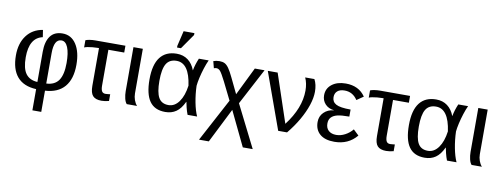

<svg xmlns="http://www.w3.org/2000/svg" viewBox="-73 -1158 4626 1771"><g transform="rotate(10 2240.5 -272.5)"><path d="M606.4 -275.9Q606.4 -143.1 544.7 -70.6Q482.9 2 362.3 8.8V207.5H279.3V8.8Q161.1 3.4 101.3 -66.4Q41.5 -136.2 41.5 -266.1Q41.5 -378.9 95.9 -451.7Q150.4 -524.4 246.6 -540L256.8 -473.6Q133.8 -446.8 133.8 -264.2Q133.8 -160.2 169.7 -111.1Q205.6 -62 279.3 -58.1V-341.3Q279.3 -435.5 316.9 -487.3Q354.5 -539.1 431.6 -539.1Q513.2 -539.1 559.8 -467.8Q606.4 -396.5 606.4 -275.9ZM514.2 -276.9Q514.2 -370.6 492.9 -422.4Q471.7 -474.1 432.6 -474.1Q362.3 -474.1 362.3 -342.8V-58.1Q441.4 -61.5 477.8 -114.7Q514.2 -168 514.2 -276.9Z M771.5 -464.4Q750 -464.4 724.6 -461.9Q699.2 -459.5 678.2 -455.3Q657.2 -451.2 648.4 -446.3V-514.2Q660.2 -520 686.3 -524.2Q712.4 -528.3 737.8 -528.3H1021V-464.4H872.6V-129.9Q872.6 -92.8 882.8 -75.7Q893.1 -58.6 918.5 -59.1Q929.2 -59.6 939.5 -60.8Q949.7 -62 960.4 -63V0Q922.4 9.8 890.6 9.8Q834.5 9.8 809.6 -17.8Q784.7 -45.4 784.7 -110.8V-464.4Z M1126.5 0Q1111.8 -15.6 1104 -48.6Q1096.2 -81.5 1096.2 -115.2V-528.3H1184.1V-110.8Q1184.1 -79.1 1194.6 -49.3Q1205.1 -19.5 1223.1 0Z M1663.1 -115.7Q1632.3 -49.3 1589.6 -19.8Q1546.9 9.8 1487.8 9.8Q1387.7 9.8 1340.6 -57.6Q1293.5 -125 1293.5 -261.7Q1293.5 -400.4 1346.4 -469.2Q1399.4 -538.1 1501.5 -538.1Q1563 -538.1 1606.7 -505.4Q1650.4 -472.7 1672.4 -413.6H1673.3Q1684.1 -470.2 1709 -528.3H1800.8Q1784.7 -494.1 1769.8 -447.8Q1754.9 -401.4 1744.6 -356.2Q1734.4 -311 1731.4 -278.8Q1733.9 -200.7 1748.3 -125.5Q1762.7 -50.3 1785.6 0H1696.3Q1684.6 -29.8 1676 -64.7Q1667.5 -99.6 1665 -115.7ZM1385.7 -264.6Q1385.7 -156.2 1413.6 -107.2Q1441.4 -58.1 1505.9 -58.1Q1564.5 -58.1 1604.7 -114.5Q1645 -170.9 1657.7 -266.6Q1628.9 -473.1 1511.2 -473.1Q1444.8 -473.1 1415.3 -424.1Q1385.7 -375 1385.7 -264.6ZM1627.4 -735.4 1529.3 -594.7H1492.7V-610.8L1526.4 -753.4H1627.4Z M2094.2 -116.7 1931.6 207H1839.8L2054.7 -195.8L1971.7 -363.3Q1936 -433.6 1919.9 -452.1Q1903.3 -470.2 1884.8 -470.2Q1870.6 -470.2 1860.4 -465.3L1843.8 -529.3Q1870.1 -539.1 1901.4 -539.1Q1929.7 -539.1 1949.7 -529.1Q1969.7 -519 1989.3 -491.2Q2008.8 -463.4 2034.7 -409.2L2104 -265.1L2232.9 -528.3H2324.2L2144.5 -188L2342.8 207H2250Z M2816.4 -413.1Q2816.4 -356.4 2793.7 -287.6Q2771 -218.8 2728.8 -145Q2686.5 -71.3 2627.9 0H2544.9L2354.5 -528.3H2446.8L2598.6 -75.2Q2728.5 -244.6 2728.5 -408.7Q2728.5 -475.6 2704.6 -528.3H2791Q2816.4 -481 2816.4 -413.1Z M3077.1 -55.7Q3119.6 -55.7 3160.4 -77.4Q3201.2 -99.1 3230 -134.3L3281.2 -85.4Q3202.1 9.8 3071.3 9.8Q2982.9 9.8 2935.8 -30.8Q2888.7 -71.3 2888.7 -144Q2888.7 -197.8 2925 -233.9Q2961.4 -270 3017.6 -275.4V-276.4Q2965.8 -282.2 2935.3 -315.4Q2904.8 -348.6 2904.8 -397Q2904.8 -460.4 2954.3 -499.3Q3003.9 -538.1 3084.5 -538.1Q3207 -538.1 3268.1 -447.8L3205.6 -404.8Q3161.1 -472.7 3085 -472.7Q3040.5 -472.7 3017.1 -451.9Q2993.7 -431.2 2993.7 -395Q2993.7 -350.6 3031.7 -330.1Q3069.3 -309.1 3168.5 -309.1V-243.2Q3093.3 -243.2 3056.6 -233.9Q3019.5 -224.6 2999.8 -203.4Q2980 -182.1 2980 -145.5Q2980 -103 3006.1 -79.3Q3032.2 -55.7 3077.1 -55.7Z M3437.5 -464.4Q3416 -464.4 3390.6 -461.9Q3365.2 -459.5 3344.2 -455.3Q3323.2 -451.2 3314.5 -446.3V-514.2Q3326.2 -520 3352.3 -524.2Q3378.4 -528.3 3403.8 -528.3H3687V-464.4H3538.6V-129.9Q3538.6 -92.8 3548.8 -75.7Q3559.1 -58.6 3584.5 -59.1Q3595.2 -59.6 3605.5 -60.8Q3615.7 -62 3626.5 -63V0Q3588.4 9.8 3556.6 9.8Q3500.5 9.8 3475.6 -17.8Q3450.7 -45.4 3450.7 -110.8V-464.4Z M4092.8 -115.7Q4062 -49.3 4019.3 -19.8Q3976.6 9.8 3917.5 9.8Q3817.4 9.8 3770.3 -57.6Q3723.1 -125 3723.1 -261.7Q3723.1 -400.4 3776.1 -469.2Q3829.1 -538.1 3931.2 -538.1Q3992.7 -538.1 4036.4 -505.4Q4080.1 -472.7 4102.1 -413.6H4103Q4113.8 -470.2 4138.7 -528.3H4230.5Q4214.4 -494.1 4199.5 -447.8Q4184.6 -401.4 4174.3 -356.2Q4164.1 -311 4161.1 -278.8Q4163.6 -200.7 4178 -125.5Q4192.4 -50.3 4215.3 0H4126Q4114.3 -29.8 4105.7 -64.7Q4097.2 -99.6 4094.7 -115.7ZM3815.4 -264.6Q3815.4 -156.2 3843.3 -107.2Q3871.1 -58.1 3935.5 -58.1Q3994.1 -58.1 4034.4 -114.5Q4074.7 -170.9 4087.4 -266.6Q4058.6 -473.1 3940.9 -473.1Q3874.5 -473.1 3845 -424.1Q3815.4 -375 3815.4 -264.6Z M4356.4 0Q4341.8 -15.6 4334 -48.6Q4326.2 -81.5 4326.2 -115.2V-528.3H4414.1V-110.8Q4414.1 -79.1 4424.6 -49.3Q4435.1 -19.5 4453.1 0Z"/></g></svg>

Font: Arimo
Style: Regular
Weight: 400
Designer: Steve Matteson
Foundry: Monotype Imaging Inc.
Version: Version 1.33